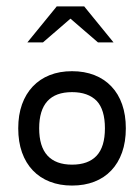

<svg xmlns="http://www.w3.org/2000/svg" viewBox="-20 -576 411 596"><path d="M203.6 -355Q242.2 -355 273.2 -342.8Q304.2 -330.6 325.9 -307.6Q347.7 -284.7 359.1 -252Q370.6 -219.2 370.6 -177.7Q370.6 -135.7 358.9 -102.8Q347.2 -69.8 325.4 -46.9Q303.7 -23.9 272.9 -12Q242.2 0 203.6 0Q165.5 0 134.8 -12Q104 -23.9 82 -46.9Q60.1 -69.8 48.3 -102.8Q36.6 -135.7 36.6 -177.7Q36.6 -219.2 48.3 -252Q60.1 -284.7 81.8 -307.6Q103.5 -330.6 134.3 -342.8Q165 -355 203.6 -355ZM280.3 -262.7Q253.4 -290 203.6 -290Q101.6 -290 101.6 -177.7Q101.6 -121.1 127.4 -93Q153.3 -64.9 203.6 -64.9Q253.9 -64.9 279.8 -92.5Q305.7 -120.1 305.7 -177.7Q305.7 -235.4 280.3 -262.7ZM242.2 -556.2 241.7 -555.7 332.5 -444.3H284.2L198.7 -518.1L113.3 -444.3H64.9L155.8 -555.7L155.3 -556.2H241.2Z"/></svg>

Font: Fibel Vienna LRS
Style: Regular
Weight: 400
Designer: Peter Wiegel
Foundry: Peter Wioegel
Version: Version 000.000